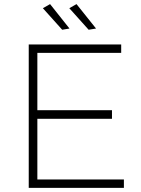

<svg xmlns="http://www.w3.org/2000/svg" viewBox="-20 -916 687 936"><path d="M224.1 -896 318.8 -776.9 283.2 -771 189 -876ZM353 -896 448.2 -776.9 412.1 -771 317.9 -876ZM120.1 -699.2H570.8V-658.2H162.1V-378.9H525.9V-336.9H162.1V-41H584V0H120.1Z"/></svg>

Font: Montserrat-Arabic ExtraLight
Style: Regular
Weight: 275
Designer: Mohamed Gaber
Foundry: Kief Type Foundry
Version: Version 5.008;PS 005.008;hotconv 1.0.88;makeotf.lib2.5.64775